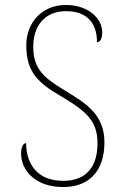

<svg xmlns="http://www.w3.org/2000/svg" viewBox="-20 -744 490 774"><path d="M235 10C346 10 401 -62 401 -170C401 -285 323 -329 239 -381C157 -430 114 -467 114 -555C114 -637 158 -699 246 -699C326 -699 371 -656 371 -574C384 -574 392 -587 392 -614C392 -671 334 -724 246 -724C147 -724 86 -651 86 -561C86 -454 133 -410 226 -356C331 -294 373 -255 373 -166C373 -73 329 -15 235 -15C137 -15 87 -74 85 -167C71 -167 65 -146 65 -125C65 -61 118 10 235 10Z"/></svg>

Font: Noto Serif Thai SemiCondensed Thin
Style: Regular
Weight: 100
Width: 4
Designer: Monotype Design Team
Foundry: Monotype Imaging Inc.
Version: Version 2.002